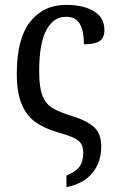

<svg xmlns="http://www.w3.org/2000/svg" viewBox="-20 -566 468 789"><path d="M253 155Q290 141 306 119.5Q322 98 322 63Q322 38 313 24Q304 10 282.5 0Q261 -10 215 -23Q160 -39 124 -65.5Q88 -92 68.5 -139.5Q49 -187 49 -263Q49 -407 104 -476.5Q159 -546 251 -546Q322 -546 365.5 -520Q409 -494 409 -443Q409 -410 389 -397Q369 -384 325 -384Q325 -437 308.5 -467Q292 -497 251 -497Q200 -497 170.5 -442.5Q141 -388 141 -273Q141 -208 154 -174Q167 -140 194 -123Q221 -106 276 -89Q336 -71 366 -44Q396 -17 396 36Q396 101 359.5 145Q323 189 253 203Z"/></svg>

Font: Noto Serif Narrow
Style: Regular
Weight: 400
Width: 4
Designer: Monotype Design Team
Foundry: Monotype Imaging Inc.
Version: Version 1.001